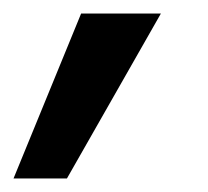

<svg xmlns="http://www.w3.org/2000/svg" viewBox="-72 -146 308 284"><path d="M-52 118 48 -126H166L27 118Z"/></svg>

Font: DM Sans 28pt SemiBold
Style: Italic
Weight: 600
Italic angle: -10°
Version: Version 4.004;gftools[0.9.30]